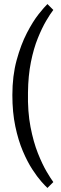

<svg xmlns="http://www.w3.org/2000/svg" viewBox="-20 -724 299 947"><path d="M214 203Q204 194 184 171.5Q164 149 139.5 111.5Q115 74 92.5 21Q70 -32 55.5 -101Q41 -170 41 -255Q41 -350 62 -427Q83 -504 112.5 -561Q142 -618 170.5 -654Q199 -690 214 -704L243 -675Q228 -656 207.5 -621Q187 -586 166.5 -535.5Q146 -485 132.5 -418Q119 -351 118 -268Q116 -173 130.5 -98Q145 -23 167 32Q189 87 210 122.5Q231 158 243 174Z"/></svg>

Font: Yrsa
Style: Regular
Weight: 400
Designer: Anna Giedrys (Yrsa+Rasa design), David Brezina (Yrsa art-direction, Rasa art-direction, design)
Foundry: Rosetta Type Foundry
Version: Version 2.004